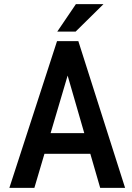

<svg xmlns="http://www.w3.org/2000/svg" viewBox="-20 -910 640 930"><path d="M417.5 -165H195.3L146.5 0H25.4L256.3 -710.9H359.4L585.9 0H465.3ZM225.1 -265.1H388.2L307.6 -543.9ZM347.7 -890.1H481.4L346.2 -756.8H257.3Z"/></svg>

Font: Roboto Mono
Style: Regular
Weight: 500
Designer: Google
Version: Version 2.000986; 2015; ttfautohint (v1.3)